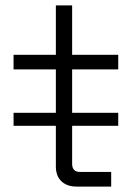

<svg xmlns="http://www.w3.org/2000/svg" viewBox="-20 -688 502 708"><path d="M416 -224H246V-84Q246 -54 275 -54H390V0H262Q227 0 206.5 -19.5Q186 -39 186 -74V-224H30V-272H186V-432H30V-486H186V-668H246V-486H416V-432H246V-272H416Z"/></svg>

Font: Space Grotesk Light
Style: Regular
Weight: 300
Designer: Florian Karsten
Foundry: Florian Karsten
Version: Version 2.000